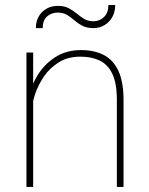

<svg xmlns="http://www.w3.org/2000/svg" viewBox="-20 -735 587 755"><path d="M110.4 0H84V-528.3H110.4V-415.5ZM91.8 -337.4Q98.6 -389.6 125.5 -435.3Q152.3 -481 196.3 -509.5Q240.2 -538.1 297.9 -538.1Q351.6 -538.1 388.9 -518.3Q426.3 -498.5 446 -455.3Q465.8 -412.1 465.8 -341.8V0H439.5V-341.8Q439.5 -409.2 421.1 -446Q402.8 -482.9 370.6 -497.6Q338.4 -512.2 296.4 -512.2Q246.6 -512.2 211.2 -490Q175.8 -467.8 153.1 -434.6Q130.4 -401.4 118.9 -367.2Q107.4 -333 106 -309.6ZM147.9 -624.5H121.1Q121.1 -651.4 132.6 -670.9Q144 -690.4 163.6 -701.2Q183.1 -711.9 207 -711.9Q232.4 -711.9 250 -702.9Q267.6 -693.8 282 -681.6Q296.4 -669.4 311.5 -660.4Q326.7 -651.4 347.2 -651.4Q371.6 -651.4 388.9 -668Q406.2 -684.6 406.2 -715.3H433.1Q433.1 -688.5 421.6 -668Q410.2 -647.5 390.6 -636Q371.1 -624.5 347.2 -624.5Q320.8 -624.5 303.5 -633.8Q286.1 -643.1 272.5 -655Q258.8 -667 243.7 -676.3Q228.5 -685.5 207 -685.5Q182.6 -685.5 165.3 -670.4Q147.9 -655.3 147.9 -624.5Z"/></svg>

Font: Heebo Thin
Style: Regular
Weight: 250
Designer: Oded Ezer
Foundry: Ezer Type House
Version: Version 3.100